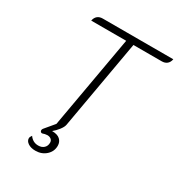

<svg xmlns="http://www.w3.org/2000/svg" viewBox="-208 -834 1084 1170"><g transform="rotate(30 333.5 -248.5)"><path d="M145 157Q145 147 155 134Q178 167 216 167Q241 167 256 153Q271 139 271 116Q271 101 260.5 92.5Q250 84 234 84Q227 84 217.5 86Q208 88 204 90Q202 91 199 91Q194 91 190 87Q186 83 186 77Q186 70 191 64L247 -3L362 -654H116Q120 -676 134 -688Q148 -700 171 -700H667Q663 -678 649 -666Q635 -654 612 -654H413L303 -29Q300 -12 282.5 10.5Q265 33 246 48Q284 48 302.5 65Q321 82 321 109Q321 149 291 176Q261 203 217 203Q185 203 165 189.5Q145 176 145 157Z"/></g></svg>

Font: K2D Thin
Style: Italic
Weight: 100
Italic angle: -10°
Designer: Katatrad Aksorn Co.,Ltd.
Foundry: Cadson Demak Co.,Ltd.
Version: Version 1.000; ttfautohint (v1.6)